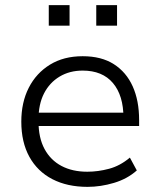

<svg xmlns="http://www.w3.org/2000/svg" viewBox="-20 -720 624 748"><path d="M321 8Q242 8 184 -22Q126 -52 94.5 -109Q63 -166 63 -246Q63 -321 92 -378Q121 -435 174.5 -468Q228 -501 302 -501Q375 -501 423.5 -470Q472 -439 497 -383.5Q522 -328 522 -252V-229H112V-281H482L461 -261Q461 -348 420 -396.5Q379 -445 302 -445Q251 -445 212 -421.5Q173 -398 151.5 -356Q130 -314 130 -255V-247Q130 -183 153.5 -139.5Q177 -96 219.5 -73.5Q262 -51 320 -51Q362 -51 405 -62.5Q448 -74 486 -106L513 -56Q476 -23 424 -7.5Q372 8 321 8ZM355 -620V-700H436V-620ZM170 -620V-700H251V-620Z"/></svg>

Font: Nunito Sans 8pt Light
Style: Regular
Weight: 300
Version: Version 3.101;gftools[0.9.27]